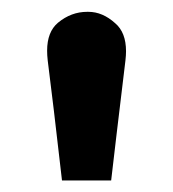

<svg xmlns="http://www.w3.org/2000/svg" viewBox="-20 -737 296 328"><path d="M194.3 -633.8Q195.3 -642.6 195.3 -649.4Q195.3 -681.6 176.8 -697.3Q155.3 -716.8 130.9 -716.8Q129.9 -716.8 128.9 -716.8Q101.6 -716.8 79.1 -698.2Q60.5 -682.6 60.5 -650.4Q60.5 -642.6 61.5 -633.8Q70.3 -565.4 85.9 -428.7Q107.4 -428.7 169.9 -428.7Q175.8 -480.5 194.3 -633.8Z"/></svg>

Font: BM-Biotif
Style: Bold
Weight: 400
Designer: Deni Anggara
Version: Version 1.000;PS 001.000;hotconv 1.0.88;makeotf.lib2.5.64776